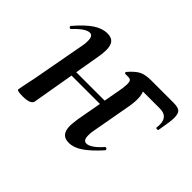

<svg xmlns="http://www.w3.org/2000/svg" viewBox="-89 -563 740 740"><g transform="rotate(45 281.0 -193.0)"><path d="M291 -42Q291 -51 295 -81L330 -274Q334 -295 334 -310Q334 -324 330 -328.5Q326 -333 316 -333H301Q299 -333 297.5 -335.5Q296 -338 297 -340Q319 -366 337.5 -376Q356 -386 389 -386H511Q535 -386 544.5 -378Q554 -370 554 -346Q554 -327 544 -272Q543 -268 537 -268.5Q531 -269 532 -273Q533 -279 533 -289Q533 -333 489 -333H342L349 -361Q403 -361 403 -297Q403 -281 400 -261L369 -89Q367 -80 367 -65Q367 -37 384 -37Q408 -37 445 -79Q446 -80 448 -80Q452 -80 454 -76.5Q456 -73 454 -70Q417 -29 389 -10Q361 9 334 9Q312 9 301.5 -3.5Q291 -16 291 -42ZM51 1 55 -21Q65 -68 66 -74L107 -297Q109 -306 109 -321Q109 -349 92 -349Q69 -349 30 -307Q29 -306 27 -306Q24 -306 21.5 -309.5Q19 -313 22 -316Q57 -357 85.5 -376Q114 -395 142 -395Q164 -395 174 -383Q184 -371 184 -346Q184 -326 180 -306L129 -10Q124 8 81 8Q51 8 51 1ZM125 -204H360L357 -182H122Z"/></g></svg>

Font: Cormorant Infant SemiBold
Style: Italic
Weight: 600
Italic angle: -10°
Designer: Christian Thalmann (Catharsis Fonts)
Foundry: Catharsis Fonts
Version: Version 4.000